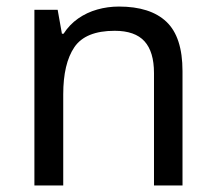

<svg xmlns="http://www.w3.org/2000/svg" viewBox="-20 -566 658 586"><path d="M343 -546Q439 -546 488 -499.5Q537 -453 537 -349V0H450V-343Q450 -408 421 -440Q392 -472 330 -472Q241 -472 207 -422Q173 -372 173 -278V0H85V-536H156L169 -463H174Q192 -491 218.5 -509.5Q245 -528 277 -537Q309 -546 343 -546Z"/></svg>

Font: Noto Sans Cham
Style: Regular
Weight: 400
Designer: Monotype Design Team
Foundry: Monotype Imaging Inc.
Version: Version 2.002